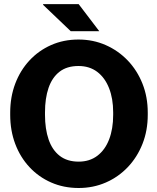

<svg xmlns="http://www.w3.org/2000/svg" viewBox="-20 -916 775 946"><path d="M367.7 10.3Q293.9 10.3 232.2 -16.8Q170.4 -43.9 125 -92.8Q79.6 -141.6 54.9 -207.3Q30.3 -272.9 30.3 -350.1V-361.3Q30.3 -438 54.9 -503.4Q79.6 -568.8 124.8 -617.7Q169.9 -666.5 231.4 -693.8Q293 -721.2 366.7 -721.2Q439 -721.2 501 -693.8Q563 -666.5 609.6 -617.7Q656.2 -568.8 682.1 -503.4Q708 -438 708 -361.3V-350.1Q708 -272.9 682.1 -207.3Q656.2 -141.6 609.9 -92.8Q563.5 -43.9 501.5 -16.8Q439.5 10.3 367.7 10.3ZM367.7 -119.6Q421.4 -119.6 459.5 -148.4Q497.6 -177.2 517.6 -229Q537.6 -280.8 537.6 -350.1V-362.3Q537.6 -430.2 517.3 -481.7Q497.1 -533.2 459 -562Q420.9 -590.8 366.7 -590.8Q309.6 -590.8 273.2 -562.5Q236.8 -534.2 219.2 -482.9Q201.7 -431.6 201.7 -362.3V-350.1Q201.7 -280.8 219.5 -228.8Q237.3 -176.8 274.2 -148.2Q311 -119.6 367.7 -119.6ZM469.2 -762.2H465.8H328.6L191.9 -892.6L192.9 -895.5H367.7Z"/></svg>

Font: Roboto Slab LO Black
Style: Regular
Weight: 900
Designer: Google
Version: Version 2.000